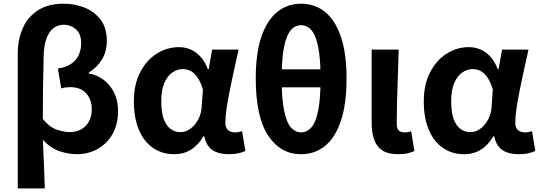

<svg xmlns="http://www.w3.org/2000/svg" viewBox="-20 -832 2963 1053"><path d="M77.4 201.1V-536.3Q77.4 -615.1 104.7 -677.2Q132.1 -739.3 188 -775.5Q243.8 -811.7 330.7 -811.7Q390.5 -811.7 444.4 -790Q498.3 -768.3 532.1 -723.7Q565.8 -679 565.8 -608.6Q565.8 -551.1 540.3 -507.7Q514.8 -464.3 467.3 -434V-429Q513.7 -420.7 549.9 -393Q586 -365.2 606.8 -322Q627.5 -278.7 627.5 -224.2Q627.5 -164.2 608.4 -119.5Q589.2 -74.7 557 -45.2Q524.7 -15.7 484.9 -0.9Q445.2 13.8 404.2 13.8Q356.4 13.8 307.5 -2.4Q258.5 -18.6 215.1 -64.9Q218.7 3.6 221 69.2Q223.4 134.8 225.7 201.1ZM363.4 -107.4Q396.2 -107.4 423.1 -121.4Q450.1 -135.4 466.7 -163.9Q483.4 -192.3 483.4 -233.7Q483.4 -284.1 453.7 -319Q423.9 -354 364.8 -354Q351.4 -354 339.3 -352.5Q327.2 -351 315.9 -347L297.5 -455.7Q345.2 -463.6 373.1 -483.9Q400.9 -504.1 413 -533.2Q425.1 -562.4 425.1 -595.1Q425.1 -646.2 396.4 -671.2Q367.7 -696.2 331.1 -696.2Q277.6 -696.2 249.3 -650.6Q221 -605.1 219.5 -525.4Q217.1 -439 216 -353.5Q214.8 -267.9 214.8 -179.7Q249.4 -136.4 288.6 -121.9Q327.7 -107.4 363.4 -107.4Z M935.9 13.8Q869.6 13.8 819.7 -20.3Q769.9 -54.4 742 -119.5Q714.2 -184.6 714.2 -275.5Q714.2 -369.3 748.9 -435.9Q783.6 -502.4 840 -538Q896.4 -573.5 961.1 -573.5Q994 -573.5 1023.6 -561.4Q1053.3 -549.3 1078.2 -522.7Q1103.1 -496.1 1120 -452.4H1124.3L1143.5 -559.8H1288.5Q1277.5 -509.8 1264.9 -453.7Q1252.4 -397.7 1241.3 -342.8Q1230.2 -287.8 1223.1 -240.2Q1215.9 -192.5 1215.9 -159.3Q1215.9 -130.2 1231.4 -118Q1246.9 -105.8 1270.5 -105.8Q1278.9 -105.8 1288.6 -107.5Q1298.3 -109.2 1307.7 -113L1325.8 -4.2Q1311.6 2.9 1289.1 8.3Q1266.5 13.8 1235.5 13.8Q1179.1 13.8 1145.2 -9Q1111.4 -31.8 1100.5 -84.8H1096Q1037.6 13.8 935.9 13.8ZM970.1 -107.4Q998.5 -107.4 1023.6 -125.5Q1048.7 -143.6 1065.9 -174.4Q1083.2 -205.2 1085.6 -242.3L1093 -341.3Q1083.9 -371.4 1072 -392.9Q1060 -414.3 1046.1 -427.7Q1032.1 -441.2 1015.9 -447.2Q999.6 -453.2 982 -453.2Q952.5 -453.2 925.3 -434.5Q898.2 -415.8 881.4 -377Q864.5 -338.2 864.5 -277.1Q864.5 -191 893 -149.2Q921.4 -107.4 970.1 -107.4Z M1631.2 13.8Q1517.8 13.8 1450.2 -89.1Q1382.6 -191.9 1382.6 -402.3Q1382.6 -539.9 1413.5 -630.5Q1444.4 -721.1 1500.4 -766.4Q1556.3 -811.7 1631.2 -811.7Q1706.9 -811.7 1762.8 -766.4Q1818.7 -721.1 1849.7 -630.1Q1880.6 -539.1 1880.6 -402.3Q1880.6 -261.8 1849.7 -169.6Q1818.7 -77.5 1762.8 -31.8Q1706.9 13.8 1631.2 13.8ZM1631.2 -105.8Q1662 -105.8 1686.2 -131.3Q1710.3 -156.8 1724.2 -221.2Q1738 -285.6 1738 -402.3Q1738 -488.1 1729.9 -544.8Q1721.8 -601.6 1707.4 -634.3Q1692.9 -666.9 1673.4 -680.4Q1653.9 -693.9 1631.2 -693.9Q1608.5 -693.9 1589.4 -680.4Q1570.3 -666.9 1555.7 -634.3Q1541.1 -601.6 1533 -544.8Q1524.9 -488.1 1524.9 -402.3Q1524.9 -285.6 1538.9 -221.2Q1552.9 -156.8 1577 -131.3Q1601.1 -105.8 1631.2 -105.8ZM1461.3 -353.2V-451.8H1801.6V-353.2Z M2163.5 13.8Q2107.8 13.8 2076.4 -7.5Q2045 -28.7 2031.6 -67.7Q2018.3 -106.6 2018.3 -158.8V-559.8H2166.6Q2165 -491.7 2162.1 -417.3Q2159.1 -342.9 2157.5 -274Q2155.8 -205.1 2155.8 -152.6Q2155.8 -126.6 2167.1 -116.2Q2178.5 -105.8 2200.8 -105.8Q2208 -105.8 2217.3 -107.3Q2226.5 -108.8 2234.9 -112.6L2252.9 -3.8Q2236.5 3.3 2216.4 8.5Q2196.2 13.8 2163.5 13.8Z M2525.9 13.8Q2459.6 13.8 2409.7 -20.3Q2359.9 -54.4 2332 -119.5Q2304.2 -184.6 2304.2 -275.5Q2304.2 -369.3 2338.9 -435.9Q2373.6 -502.4 2430 -538Q2486.4 -573.5 2551.1 -573.5Q2584 -573.5 2613.6 -561.4Q2643.3 -549.3 2668.2 -522.7Q2693.1 -496.1 2710 -452.4H2714.3L2733.5 -559.8H2878.5Q2867.5 -509.8 2854.9 -453.7Q2842.4 -397.7 2831.3 -342.8Q2820.2 -287.8 2813.1 -240.2Q2805.9 -192.5 2805.9 -159.3Q2805.9 -130.2 2821.4 -118Q2836.9 -105.8 2860.5 -105.8Q2868.9 -105.8 2878.6 -107.5Q2888.3 -109.2 2897.7 -113L2915.8 -4.2Q2901.6 2.9 2879.1 8.3Q2856.5 13.8 2825.5 13.8Q2769.1 13.8 2735.2 -9Q2701.4 -31.8 2690.5 -84.8H2686Q2627.6 13.8 2525.9 13.8ZM2560.1 -107.4Q2588.5 -107.4 2613.6 -125.5Q2638.7 -143.6 2655.9 -174.4Q2673.2 -205.2 2675.6 -242.3L2683 -341.3Q2673.9 -371.4 2662 -392.9Q2650 -414.3 2636.1 -427.7Q2622.1 -441.2 2605.9 -447.2Q2589.6 -453.2 2572 -453.2Q2542.5 -453.2 2515.3 -434.5Q2488.2 -415.8 2471.4 -377Q2454.5 -338.2 2454.5 -277.1Q2454.5 -191 2483 -149.2Q2511.4 -107.4 2560.1 -107.4Z"/></svg>

Font: Noto Sans HK Thin
Style: Regular
Weight: 100
Designer: Ryoko NISHIZUKA 西塚涼子 (kana, bopomofo & ideographs); Paul D. Hunt (Latin, Greek & Cyrillic); Sandoll Communications 산돌커뮤니
Foundry: Adobe
Version: Version 2.004-H2;hotconv 1.0.118;makeotfexe 2.5.65603